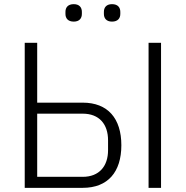

<svg xmlns="http://www.w3.org/2000/svg" viewBox="-20 -904 894 924"><path d="M99 -698H159V-410H378C499 -410 564 -334 564 -205C564 -76 499 0 378 0H99ZM378 -53C458 -53 500 -105 500 -181V-229C500 -306 458 -357 378 -357H159V-53ZM695 -698H755V0H695ZM335 -800C307 -800 295 -816 295 -837V-847C295 -868 307 -884 335 -884C362 -884 374 -868 374 -847V-837C374 -816 362 -800 335 -800ZM519 -800C492 -800 480 -816 480 -837V-847C480 -868 492 -884 519 -884C547 -884 559 -868 559 -847V-837C559 -816 547 -800 519 -800Z"/></svg>

Font: Plexus Sans Light
Style: Regular
Weight: 300
Version: Version 2.001;PS 002.001;hotconv 1.0.70;makeotf.lib2.5.58329